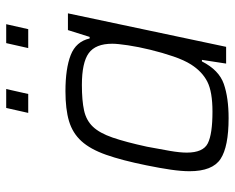

<svg xmlns="http://www.w3.org/2000/svg" viewBox="-89 -660 757 619"><g transform="rotate(-90 289.5 -350.5)"><path d="M218 8Q126 8 86.5 -18Q47 -44 47 -118Q47 -144 52 -178.5Q57 -213 66 -257Q82 -336 100 -387Q118 -438 144 -466.5Q170 -495 208.5 -506.5Q247 -518 305 -518Q378 -518 421.5 -501Q465 -484 475 -440H480L502 -510H556L448 0H394L406 -78H401Q373 -23 328.5 -7.5Q284 8 218 8ZM239 -44Q303 -44 335.5 -60.5Q368 -77 391 -113Q405 -135 417 -170Q429 -205 438.5 -244Q448 -283 453 -316.5Q458 -350 458 -367Q458 -421 427.5 -443Q397 -465 325 -465Q275 -465 243 -458Q211 -451 190.5 -429.5Q170 -408 155.5 -366Q141 -324 126 -255Q118 -213 112.5 -181Q107 -149 107 -127Q107 -74 137 -59Q167 -44 239 -44ZM444 -638 460 -709H521L505 -638ZM235 -638 251 -709H312L296 -638Z"/></g></svg>

Font: Saira Light
Style: Italic
Weight: 300
Italic angle: -12°
Designer: Hector Gatti with collaboration of the Omnibus-Type team
Foundry: Omnibus-Type
Version: Version 1.100; ttfautohint (v1.8.3)